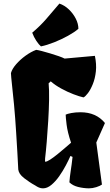

<svg xmlns="http://www.w3.org/2000/svg" viewBox="-20 -1032 607 1062"><path d="M217.8 9.8Q206.1 9.8 195.6 5.4Q185.1 1 175.3 -5.9Q158.2 -15.1 142.1 -26.1Q126 -37.1 113.8 -46.4Q97.2 -59.6 90.1 -70.6Q83 -81.5 81.1 -93.8Q79.1 -131.3 76.2 -185.8Q73.2 -240.2 69.3 -299.3Q64.5 -378.9 57.6 -452.9Q50.8 -526.9 45.4 -571.8Q43.9 -584.5 42.2 -603.5Q40.5 -622.6 40.5 -627.9Q46.9 -650.9 69.1 -676.5Q91.3 -702.1 121.3 -723.9Q151.4 -745.6 180.2 -756.3Q191.4 -754.9 212.6 -749.3Q233.9 -743.7 258.5 -736.3Q283.2 -729 304.7 -721.4Q326.2 -713.9 337.4 -708L504.9 -723.1Q514.6 -676.8 510.3 -637Q505.9 -597.2 493.4 -566.7Q481 -536.1 466.6 -517.1Q452.1 -498 441.9 -493.2Q419.9 -498 386.5 -510.7Q353 -523.4 319.1 -542Q285.2 -560.5 260.7 -582L249 -571.3Q252.4 -535.6 251.5 -480.5Q250.5 -425.3 246.8 -364Q243.2 -302.7 238.5 -247.6Q233.9 -192.4 229.5 -156.2L229 -138.2L230.5 -137.7Q239.3 -137.2 257.6 -149.2Q275.9 -161.1 297.4 -178.5Q318.8 -195.8 339.4 -213.6Q359.9 -231.4 373 -242.7Q353.5 -300.8 348.4 -342.5Q343.3 -384.3 343.3 -397.9Q351.6 -402.3 374.3 -406.7Q397 -411.1 425.3 -411.1Q511.7 -411.1 560.5 -351.6L512.7 -243.7L543.9 -11.2Q533.2 -3.4 512.5 3.2Q491.7 9.8 471.2 9.8Q440.9 9.3 411.6 2Q382.3 -5.4 363.8 -23.4Q366.2 -55.2 371.3 -87.9Q376.5 -120.6 381.3 -164.1L369.6 -169.4Q359.9 -147 343.8 -116.5Q327.6 -85.9 307.4 -57.1Q287.1 -28.3 264.2 -9.3Q241.2 9.8 217.8 9.8ZM206.5 -775.4Q194.8 -785.2 180.9 -806.2Q167 -827.1 158.2 -851.1Q204.1 -890.1 236.1 -927.5Q268.1 -964.8 308.6 -1012.2Q337.4 -1002.4 361.1 -979.7Q384.8 -957 399.2 -928.7Q413.6 -900.4 413.6 -872.6Q392.1 -854 356 -834Q319.8 -814 279.8 -798.1Q239.7 -782.2 206.5 -775.4Z"/></svg>

Font: Fruktur
Style: Regular
Weight: 400
Designer: Viktoriya Grabowska, Eben Sorkin
Foundry: Viktoriya Grabowska
Version: Version 1.008; ttfautohint (v1.8.4.7-5d5b)